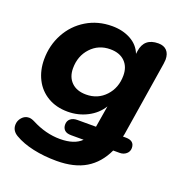

<svg xmlns="http://www.w3.org/2000/svg" viewBox="-125 -609 861 909"><g transform="rotate(20 305.5 -155.0)"><path d="M45 143Q16 126 16 96Q16 75 30.5 58.5Q45 42 66 42Q78 42 94 50Q165 87 237 87Q309 87 344 52H281Q258 52 247.5 41.5Q237 31 237 14Q237 -5 250 -15.5Q263 -26 284 -26H378L396 -135Q371 -94 325.5 -70.5Q280 -47 227 -47Q169 -47 126 -72.5Q83 -98 60.5 -142.5Q38 -187 38 -242Q38 -313 70 -372Q102 -431 159 -465.5Q216 -500 288 -500Q341 -500 381.5 -478Q422 -456 438 -415L440 -430Q450 -498 521 -498Q549 -498 564 -482Q579 -466 579 -437Q579 -430 577 -416L517 -39L514 -26H528Q572 -26 572 11Q572 29 558.5 40.5Q545 52 526 52H493Q461 121 403.5 155.5Q346 190 257 190Q194 190 139 178Q84 166 45 143ZM417 -298Q417 -342 390.5 -368Q364 -394 317 -394Q258 -394 219.5 -352.5Q181 -311 181 -249Q181 -205 207.5 -179Q234 -153 281 -153Q340 -153 378.5 -194.5Q417 -236 417 -298Z"/></g></svg>

Font: SN Pro Bold
Style: Bold Italic
Weight: 700
Italic angle: -9°
Designer: Tobias Whetton
Foundry: Supernotes
Version: Version 1.003